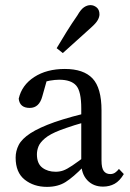

<svg xmlns="http://www.w3.org/2000/svg" viewBox="-20 -718 509 749"><path d="M163 11Q112 11 76.5 -17Q41 -45 41 -103Q41 -129 53 -152.5Q65 -176 98.5 -198Q132 -220 194 -242Q223 -252 262.5 -263Q302 -274 337 -281V-247Q306 -241 270.5 -229.5Q235 -218 214 -210Q175 -195 155.5 -178.5Q136 -162 130 -146.5Q124 -131 124 -116Q124 -80 145 -64Q166 -48 197 -48Q213 -48 227 -53Q241 -58 262.5 -72.5Q284 -87 321 -115L333 -68H306Q266 -27 236 -8Q206 11 163 11ZM382 10Q344 10 320.5 -15Q297 -40 297 -83V-295Q297 -362 277 -384.5Q257 -407 211 -407Q195 -407 174.5 -403.5Q154 -400 128 -391L167 -420L145 -342Q133 -297 96 -297Q57 -297 53 -333Q65 -386 113.5 -417.5Q162 -449 233 -449Q306 -449 341 -412Q376 -375 376 -287V-92Q376 -62 385 -50.5Q394 -39 410 -39Q421 -39 429 -44.5Q437 -50 444 -59L463 -39Q447 -12 427 -1Q407 10 382 10ZM201 -530Q220 -562 239.5 -593.5Q259 -625 282 -658Q295 -681 307.5 -689.5Q320 -698 333 -698Q346 -698 357 -689Q368 -680 368 -662Q368 -652 361.5 -640Q355 -628 336 -611Q307 -585 280 -560.5Q253 -536 225 -511Z"/></svg>

Font: Lisu Bosa Light
Style: Regular
Weight: 300
Designer: David Morse, Annie Olsen, Victor Gaultney, Frank Grießhammer (Latin)
Foundry: SIL International
Version: Version 2.000